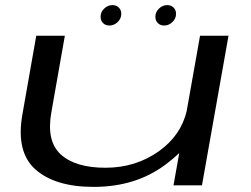

<svg xmlns="http://www.w3.org/2000/svg" viewBox="-20 -726 984 752"><path d="M659.5 0 682 -126.5Q658.5 -104 628.5 -81.5Q511.5 6 347 6Q196 6 119 -62.2Q42 -130.5 67.5 -276.5L122 -586H234L181 -285.5Q161 -173 218.2 -121Q275.5 -69 393 -69Q512.5 -69 604 -135Q688 -195.5 711 -290L763.5 -586H875L771 0ZM408.5 -626Q393 -626 383.5 -635.8Q374 -645.5 374 -660.5Q374 -679 388.2 -692.5Q402.5 -706 420.5 -706Q436 -706 445.5 -696.2Q455 -686.5 455 -672Q455 -653 440.8 -639.5Q426.5 -626 408.5 -626ZM623 -626Q607.5 -626 598 -635.8Q588.5 -645.5 588.5 -660.5Q588.5 -679 602.8 -692.5Q617 -706 635 -706Q650.5 -706 660 -696.2Q669.5 -686.5 669.5 -672Q669.5 -653 655.2 -639.5Q641 -626 623 -626Z"/></svg>

Font: Anybody UltraExpanded Regular
Style: Italic
Weight: 400
Width: 9
Italic angle: -10°
Designer: Tyler Finck
Foundry: Etcetera Type Company
Version: Version 1.010; ttfautohint (v1.8.3) -l 8 -r 50 -G 200 -x 14 